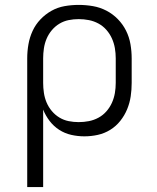

<svg xmlns="http://www.w3.org/2000/svg" viewBox="-20 -548 640 783"><path d="M91 215V-310Q91 -339 96 -367.5Q101 -396 113 -422Q125 -448 145 -469Q165 -490 190 -504Q215 -518 243.5 -523Q272 -528 301 -528Q330 -528 359 -523Q388 -518 414 -504.5Q440 -491 460.5 -470Q481 -449 494 -423Q507 -397 512 -368Q517 -339 517 -310V-210Q517 -182 513 -155Q509 -128 498.5 -102.5Q488 -77 470.5 -55Q453 -33 429.5 -18.5Q406 -4 379 2Q352 8 324 8Q297 8 270.5 2Q244 -4 221.5 -18.5Q199 -33 182.5 -54.5Q166 -76 156 -101V215ZM301 -50Q322 -50 342.5 -54Q363 -58 381.5 -68Q400 -78 414 -94Q428 -110 436.5 -129Q445 -148 448.5 -168.5Q452 -189 452 -210V-310Q452 -331 448.5 -351.5Q445 -372 436.5 -391Q428 -410 414 -426Q400 -442 381.5 -452Q363 -462 342.5 -466Q322 -470 301 -470Q280 -470 260 -466Q240 -462 222.5 -451.5Q205 -441 191.5 -425Q178 -409 170 -390Q162 -371 159 -350.5Q156 -330 156 -310V-210Q156 -190 159 -169.5Q162 -149 170 -130Q178 -111 191.5 -95Q205 -79 222.5 -68.5Q240 -58 260 -54Q280 -50 301 -50Z"/></svg>

Font: Iosevka Custom Light Extended
Style: Regular
Weight: 300
Width: 7
Monospace: yes
Designer: Belleve Invis
Foundry: Belleve Invis
Version: Version 11.2.4; ttfautohint (v1.8.4)